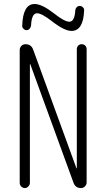

<svg xmlns="http://www.w3.org/2000/svg" viewBox="-20 -955 540 975"><path d="M80.1 -26.4V-701.2Q80.1 -712.9 88.4 -721.7Q96.7 -730.5 109.4 -730.5Q138.7 -730.5 148.4 -703.1L368.2 -100.6Q368.2 -99.6 369.1 -99.6Q370.1 -99.6 370.1 -100.6V-705.1Q370.1 -715.8 377 -723.1Q383.8 -730.5 395 -730.5Q406.2 -730.5 413.1 -723.1Q419.9 -715.8 419.9 -705.1V-28.3Q419.9 -17.6 411.6 -8.8Q403.3 0 391.6 0Q363.3 0 353.5 -26.4L133.8 -628.9Q133.8 -629.9 132.8 -629.9Q131.8 -629.9 131.8 -628.9V-26.4Q131.8 -16.6 124 -8.3Q116.2 0 106 0Q95.7 0 87.9 -7.8Q80.1 -15.6 80.1 -26.4ZM407.2 -902.3Q403.3 -798.8 343.8 -797.9Q306.6 -797.9 243.2 -847.7Q191.4 -887.7 168 -887.7Q140.6 -887.7 137.7 -825.2Q136.7 -816.4 130.4 -809.1Q124 -801.8 115.2 -801.8Q106.4 -801.8 99.1 -809.1Q91.8 -816.4 92.8 -825.2Q96.7 -935.5 156.2 -934.6Q193.4 -934.6 255.9 -885.7Q307.6 -844.7 332 -844.7Q359.4 -844.7 362.3 -903.3Q363.3 -912.1 369.6 -918.5Q376 -924.8 384.8 -924.8Q393.6 -924.8 400.9 -918Q408.2 -911.1 407.2 -902.3Z"/></svg>

Font: Rounded-L Mgen+ 1mn light
Style: Regular
Weight: 200
Designer: [Source Han Sans]
Ryoko NISHIZUKA  (kana & ideographs); Paul D. Hunt (Latin, Greek & Cyrillic); Wenlong ZHANG  (bopomofo
Version: Version 1.059.20150602